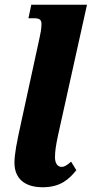

<svg xmlns="http://www.w3.org/2000/svg" viewBox="-20 -780 387 810"><path d="M160 10C237 10 273 -26 302 -62L280 -98C262 -83 253 -76 240 -76C223 -76 212 -91 212 -116C212 -142 216 -168 225 -210L347 -760H112L100 -703H124C147 -703 155 -696 155 -679C155 -659 151 -639 147 -621L70 -267C50 -176 41 -130 41 -93C41 -28 83 10 160 10Z"/></svg>

Font: Noto Serif ExtraCondensed Black
Style: Italic
Weight: 900
Width: 2
Italic angle: -12°
Designer: Monotype Design Team
Foundry: Monotype Imaging Inc.
Version: Version 2.014